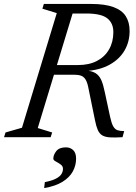

<svg xmlns="http://www.w3.org/2000/svg" viewBox="-38 -696 690 974"><path d="M358 -366Q414 -366 454 -387Q494 -408 515.5 -445.8Q537 -483.5 537 -533Q537 -579 506 -603.2Q475 -627.5 399.5 -627.5H269L286 -676H424Q494 -676 537.2 -660.2Q580.5 -644.5 600 -613.8Q619.5 -583 619.5 -538.5Q619.5 -484 593.8 -439.8Q568 -395.5 518 -367.8Q468 -340 395.5 -335.5V-338.5Q428 -336.5 446.8 -324.8Q465.5 -313 475.8 -289.8Q486 -266.5 493.5 -229L520.5 -103.5Q527.5 -71 536.2 -55.5Q545 -40 558.2 -35.5Q571.5 -31 592 -31L583.5 0Q543 2.5 518.5 0.8Q494 -1 480 -9.8Q466 -18.5 458 -36.8Q450 -55 444 -85.5L411.5 -244.5Q406 -275.5 397 -291Q388 -306.5 373.8 -311.8Q359.5 -317 337 -317H176L190.5 -366ZM153.5 -46.5 226.5 -24 219 0H-17.5L-10 -24L73.5 -48L250 -629.5L177 -652L184.5 -676H345ZM232.5 109Q232.5 89.5 247.5 70.5Q262.5 51.5 296.5 51.5Q318 51.5 333 65.2Q348 79 348 109Q348 143 331.5 173.5Q315 204 279.2 226.2Q243.5 248.5 186 258L189.5 228Q226.5 220.5 246.2 210Q266 199.5 273.8 186.8Q281.5 174 281.5 160.5Q281.5 146.5 269.2 138Q257 129.5 244.8 123Q232.5 116.5 232.5 109Z"/></svg>

Font: Newsreader 16pt 16pt
Style: Italic
Weight: 400
Italic angle: -17°
Version: Version 1.003